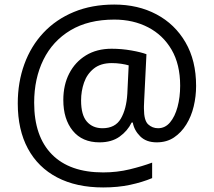

<svg xmlns="http://www.w3.org/2000/svg" viewBox="-20 -734 939 843"><path d="M841 -357Q841 -311 830.5 -267Q820 -223 798 -187.5Q776 -152 744 -130.5Q712 -109 668 -109Q622 -109 595.5 -135.5Q569 -162 563 -196H558Q540 -159 505 -134Q470 -109 417 -109Q341 -109 299.5 -160Q258 -211 258 -295Q258 -361 284 -411.5Q310 -462 357.5 -491Q405 -520 470 -520Q514 -520 556.5 -512.5Q599 -505 623 -496L613 -293Q612 -275 612 -267.5Q612 -260 612 -257Q612 -205 630.5 -188Q649 -171 674 -171Q705 -171 726.5 -196.5Q748 -222 759.5 -264.5Q771 -307 771 -358Q771 -451 733.5 -515.5Q696 -580 630.5 -614Q565 -648 482 -648Q368 -648 289.5 -601Q211 -554 170.5 -471.5Q130 -389 130 -283Q130 -135 208 -56Q286 23 433 23Q494 23 549.5 9.5Q605 -4 648 -20V48Q605 66 551.5 77.5Q498 89 433 89Q315 89 231 45Q147 1 102.5 -81.5Q58 -164 58 -280Q58 -373 87 -452.5Q116 -532 171 -590.5Q226 -649 304.5 -681.5Q383 -714 482 -714Q586 -714 667 -671Q748 -628 794.5 -548Q841 -468 841 -357ZM336 -293Q336 -229 361.5 -200Q387 -171 430 -171Q486 -171 510.5 -213Q535 -255 539 -322L545 -447Q532 -451 512 -454Q492 -457 471 -457Q422 -457 392 -433Q362 -409 349 -371.5Q336 -334 336 -293Z"/></svg>

Font: Noto Sans Modi
Style: Regular
Weight: 400
Designer: Monotype Design Team
Foundry: Monotype Imaging Inc.
Version: Version 2.003; ttfautohint (v1.8.4.7-5d5b)